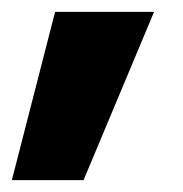

<svg xmlns="http://www.w3.org/2000/svg" viewBox="-30 -147 308 324"><path d="M63 -127H230L111 157H-10Z"/></svg>

Font: Rosa Sans Black
Style: Regular
Weight: 900
Designer: Pentagram / MCKL
Foundry: Pentagram / MCKL
Version: Version 1.005;September 16, 2019;FontCreator 11.5.0.2425 64-